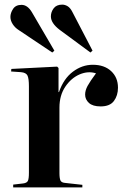

<svg xmlns="http://www.w3.org/2000/svg" viewBox="-20 -810 544 830"><path d="M37 0V-12L80 -17Q96 -19 100.5 -28Q105 -37 105 -63V-437Q105 -470 99 -483Q93 -496 71 -498L28 -501L29 -512L227 -522L233 -516V-412H235Q255 -470 295 -500Q335 -530 381 -530Q431 -530 460.5 -502.5Q490 -475 490 -431Q490 -397 472.5 -373.5Q455 -350 415 -350Q381 -350 364.5 -365Q348 -380 348 -401Q348 -419 358.5 -438.5Q369 -458 395 -493Q361 -504 324.5 -488.5Q288 -473 262.5 -435.5Q237 -398 237 -345V-62Q237 -39 241.5 -29.5Q246 -20 264 -19L336 -11V0ZM371 -583 238 -681Q200 -710 200 -739Q200 -758 212 -774Q224 -790 249 -790Q261 -790 272.5 -783Q284 -776 293 -758L380 -591ZM206 -583 61 -680Q45 -690 35 -705.5Q25 -721 25 -737Q25 -754 36.5 -771.5Q48 -789 73 -789Q99 -789 118 -757L215 -591Z"/></svg>

Font: Literata 72pt SemiBold
Style: Regular
Weight: 600
Designer: Latin by Veronika Burian and Jose Scaglione. Greek by Irene Vlachou. Cyrillic by Vera Evstafieva.
Foundry: TypeTogether
Version: Version 3.002